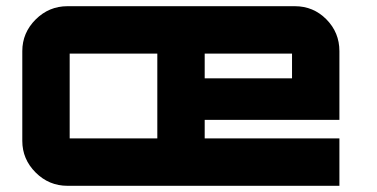

<svg xmlns="http://www.w3.org/2000/svg" viewBox="-20 -600 1217 620"><path d="M1076 -213H641V-153H1076V0H198Q138 0 95 -43Q52 -86 52 -145V-435Q52 -494 95 -537Q138 -580 198 -580H932Q992 -580 1034 -537.5Q1076 -495 1076 -435ZM641 -347H923V-427H641ZM205 -427V-153H488V-427Z"/></svg>

Font: Orbitron
Style: Black
Weight: 900
Designer: Matt McInerney
Foundry: Matt McInerney
Version: 1.000